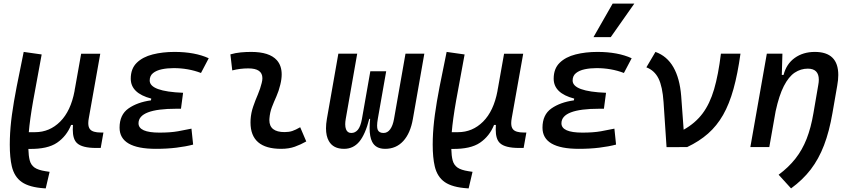

<svg xmlns="http://www.w3.org/2000/svg" viewBox="-20 -815 4728 1064"><path d="M233.4 229 225.6 228.5Q143.1 223.1 101.1 194.1Q59.1 165 45.4 106.4Q34.2 58.1 34.2 -13.7Q34.2 -29.3 34.7 -45.9Q36.6 -108.9 46.1 -179Q55.7 -249 72.3 -334.2Q88.9 -419.4 111.3 -527.3L210.9 -513.2Q181.6 -357.9 163.6 -255.4Q145.5 -152.8 139.6 -82.5H174.3Q254.9 -82.5 313.5 -141.1Q372.1 -199.7 393.1 -310.5L394.5 -320.8Q395 -323.2 395.5 -325.7V-325.2L429.7 -517.1H535.6L472.2 -160.6Q469.2 -145 469.2 -132.8Q469.2 -109.9 479 -98.6Q493.7 -80.6 539.1 -80.6H553.2L538.1 4.9H512.7Q435.1 4.9 406.7 -22Q383.3 -43.5 383.3 -97.2Q383.3 -109.4 384.3 -122.6H374Q349.1 -60.5 296.6 -24.4Q244.1 11.7 142.6 10.3H137.2Q138.2 48.8 144.8 74Q151.4 99.1 171.1 113.3Q190.9 127.4 232.4 133.8L254.9 137.2Z M844.2 9.8Q642.6 9.8 642.6 -107.4Q642.6 -179.2 691.9 -213.9Q741.2 -248.5 816.4 -258.8L818.4 -268.6Q704.6 -298.3 704.6 -378.9Q704.6 -434.6 737.8 -467Q771 -499.5 826.2 -513.4Q881.3 -527.3 946.8 -527.3Q1060.1 -527.3 1136.7 -492.2L1093.8 -410.6Q1023.4 -437.5 941.9 -437.5Q907.2 -437.5 877 -431.2Q846.7 -424.8 828.1 -409.9Q809.6 -395 809.6 -368.7Q809.6 -308.1 994.6 -300.8L982.9 -212.4H957.5Q747.6 -212.4 747.6 -131.8Q747.6 -80.1 863.8 -80.1Q924.8 -80.1 966.6 -87.6Q1008.3 -95.2 1041 -102.1L1050.3 -13.7Q1009.3 -2.9 957.3 3.4Q905.3 9.8 844.2 9.8Z M1643.6 -109.9 1677.2 -31.2Q1647.5 -14.2 1614.3 -2.2Q1581.1 9.8 1538.1 9.8Q1368.2 9.8 1368.2 -136.2Q1368.2 -144.5 1368.7 -153.3Q1371.1 -189.9 1383.1 -224.6Q1395 -259.3 1409.2 -292Q1422.9 -324.7 1430.2 -355Q1434.1 -369.6 1434.1 -381.8Q1434.1 -436 1356.4 -436Q1310.1 -436 1267.1 -424.8L1256.8 -513.7Q1285.6 -522 1314.5 -524.7Q1343.3 -527.3 1372.1 -527.3Q1473.1 -527.3 1514.2 -481.4Q1541 -451.2 1541 -402.8Q1541 -376.5 1533.2 -345.2Q1524.9 -310.5 1511.7 -280.8Q1498 -250.5 1486.8 -221.2Q1475.6 -191.9 1473.1 -157.7Q1472.7 -153.3 1472.7 -149.4Q1472.7 -83 1557.1 -83Q1581.5 -83 1599.9 -89.1Q1618.2 -95.2 1643.6 -109.9Z M2114.3 9.8Q2061.5 9.8 2042 -29.8Q2028.3 -56.6 2028.3 -106.4Q2028.3 -128.9 2031.2 -156.2H2026.4Q2003.9 -68.8 1970.7 -29.5Q1937.5 9.8 1886.7 9.8Q1826.2 9.8 1802.2 -33.7Q1786.6 -61 1786.6 -104Q1786.6 -127.4 1791.5 -156.2L1855 -517.6H1959.5L1896 -156.2Q1893.1 -139.6 1893.1 -126.5Q1893.1 -109.9 1897.5 -98.6Q1905.3 -78.1 1926.8 -78.1Q1948.2 -78.1 1963.1 -95.7Q1978 -113.3 1985.8 -156.2L2032.2 -419.9H2120.1L2073.7 -156.2Q2069.8 -133.8 2069.8 -118.7Q2069.8 -104 2073.2 -95.7Q2080.6 -78.1 2105.5 -78.1Q2127.4 -78.1 2142.3 -98.6Q2157.2 -119.1 2163.6 -156.2L2227.1 -517.6H2331.5L2268.1 -156.2Q2254.4 -76.7 2214.8 -33.4Q2175.3 9.8 2114.3 9.8Z M2577.1 229 2569.3 228.5Q2486.8 223.1 2444.8 194.1Q2402.8 165 2389.2 106.4Q2377.9 58.1 2377.9 -13.7Q2377.9 -29.3 2378.4 -45.9Q2380.4 -108.9 2389.9 -179Q2399.4 -249 2416 -334.2Q2432.6 -419.4 2455.1 -527.3L2554.7 -513.2Q2525.4 -357.9 2507.3 -255.4Q2489.3 -152.8 2483.4 -82.5H2518.1Q2598.6 -82.5 2657.2 -141.1Q2715.8 -199.7 2736.8 -310.5L2738.3 -320.8Q2738.8 -323.2 2739.3 -325.7V-325.2L2773.4 -517.1H2879.4L2815.9 -160.6Q2813 -145 2813 -132.8Q2813 -109.9 2822.8 -98.6Q2837.4 -80.6 2882.8 -80.6H2897L2881.8 4.9H2856.4Q2778.8 4.9 2750.5 -22Q2727.1 -43.5 2727.1 -97.2Q2727.1 -109.4 2728 -122.6H2717.8Q2692.9 -60.5 2640.4 -24.4Q2587.9 11.7 2486.3 10.3H2481Q2481.9 48.8 2488.5 74Q2495.1 99.1 2514.9 113.3Q2534.7 127.4 2576.2 133.8L2598.6 137.2Z M3188 9.8Q2986.3 9.8 2986.3 -107.4Q2986.3 -179.2 3035.6 -213.9Q3085 -248.5 3160.2 -258.8L3162.1 -268.6Q3048.3 -298.3 3048.3 -378.9Q3048.3 -434.6 3081.5 -467Q3114.7 -499.5 3169.9 -513.4Q3225.1 -527.3 3290.5 -527.3Q3403.8 -527.3 3480.5 -492.2L3437.5 -410.6Q3367.2 -437.5 3285.6 -437.5Q3251 -437.5 3220.7 -431.2Q3190.4 -424.8 3171.9 -409.9Q3153.3 -395 3153.3 -368.7Q3153.3 -308.1 3338.4 -300.8L3326.7 -212.4H3301.3Q3091.3 -212.4 3091.3 -131.8Q3091.3 -80.1 3207.5 -80.1Q3268.6 -80.1 3310.3 -87.6Q3352.1 -95.2 3384.8 -102.1L3394 -13.7Q3353 -2.9 3301 3.4Q3249 9.8 3188 9.8ZM3269 -609.4 3375 -794.9H3495.1L3364.7 -609.4Z M3788.1 0 3673.8 0.5 3657.2 -249Q3651.4 -335.4 3629.2 -380.1Q3606.9 -424.8 3562 -441.9L3612.3 -527.3Q3676.3 -504.4 3711.7 -442.6Q3747.1 -380.9 3754.9 -283.2L3768.6 -96.2Q3833 -132.3 3873.3 -186Q3913.6 -239.7 3937.3 -320.3Q3960.9 -400.9 3975.1 -517.6H4083.5Q4067.9 -405.3 4044.7 -321.8Q4021.5 -238.3 3987.1 -178Q3952.6 -117.7 3903.8 -74.7Q3855 -31.7 3788.1 0Z M4138.2 0 4229.5 -517.6H4315.9L4312.5 -399.9H4322.3Q4337.9 -460.9 4384.3 -494.1Q4430.7 -527.3 4495.6 -527.3Q4625.5 -527.3 4625.5 -399.4Q4625.5 -372.6 4619.6 -340.3L4593.3 -189Q4575.7 -86.4 4546.4 -10Q4517.1 66.4 4472.7 124.3Q4428.2 182.1 4363.8 229L4294.9 153.3Q4350.1 112.3 4387.9 64.2Q4425.8 16.1 4450 -45.4Q4474.1 -106.9 4487.8 -188L4514.6 -344.2Q4517.6 -359.9 4517.6 -373Q4517.6 -434.6 4456.5 -434.6Q4417.5 -434.6 4384 -412.4Q4350.6 -390.1 4324 -338.4Q4297.4 -286.6 4278.3 -198.7L4243.2 0Z"/></svg>

Font: CaskaydiaCove NFP
Style: Italic
Weight: 400
Italic angle: -10°
Designer: Aaron Bell
Foundry: Saja Typeworks
Version: Version 2111.001; VTT 6.35;Nerd Fonts 3.1.1